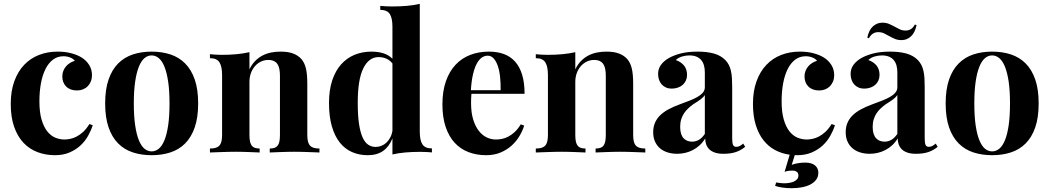

<svg xmlns="http://www.w3.org/2000/svg" viewBox="-20 -803 5527 1011"><path d="M283.7 -531.2Q322.8 -531.2 355 -522.7Q387.2 -514.2 409.2 -500.5Q434.6 -484.9 449.5 -460.9Q464.4 -437 464.4 -407.2Q464.4 -389.6 458.5 -374.8Q452.6 -359.9 442.1 -349.1Q431.6 -338.4 417 -332.5Q402.3 -326.7 385.3 -326.7Q349.6 -326.7 328.9 -346.9Q308.1 -367.2 308.1 -400.9Q308.1 -416.5 313.5 -429.9Q318.8 -443.4 327.9 -453.9Q336.9 -464.4 348.9 -471.7Q360.8 -479 374 -482.9Q366.2 -493.2 350.1 -500Q334 -506.8 314 -506.8Q282.7 -506.8 259 -489Q235.4 -471.2 219.5 -439.5Q203.6 -407.7 195.6 -364.3Q187.5 -320.8 187.5 -270Q187.5 -211.9 199 -173.1Q210.4 -134.3 229 -111.1Q247.6 -87.9 271.2 -78.1Q294.9 -68.4 319.8 -68.4Q333.5 -68.4 350.1 -71.8Q366.7 -75.2 384 -84.2Q401.4 -93.3 418.5 -109.1Q435.5 -125 450.7 -149.9L468.3 -143.6Q459.5 -115.7 443.6 -87.4Q427.7 -59.1 403.3 -36.6Q378.9 -14.2 345.7 0Q312.5 14.2 269.5 14.2Q220.7 14.2 178.2 -1.7Q135.7 -17.6 104.2 -50.5Q72.8 -83.5 54.7 -134.5Q36.6 -185.5 36.6 -255.9Q36.6 -323.7 55.4 -375.2Q74.2 -426.8 107.2 -461.4Q140.1 -496.1 185.3 -513.7Q230.5 -531.2 283.7 -531.2Z M778.3 -531.2Q832.5 -531.2 877.4 -516.4Q922.4 -501.5 954.8 -469Q987.3 -436.5 1005.4 -384.5Q1023.4 -332.5 1023.4 -258.3Q1023.4 -184.1 1005.4 -132.1Q987.3 -80.1 954.8 -47.6Q922.4 -15.1 877.4 -0.5Q832.5 14.2 778.3 14.2Q724.6 14.2 679.7 -0.5Q634.8 -15.1 602.3 -47.6Q569.8 -80.1 551.8 -132.1Q533.7 -184.1 533.7 -258.3Q533.7 -332.5 551.8 -384.5Q569.8 -436.5 602.3 -469Q634.8 -501.5 679.7 -516.4Q724.6 -531.2 778.3 -531.2ZM778.3 -511.2Q757.8 -511.2 740.7 -496.8Q723.6 -482.4 711.2 -451.7Q698.7 -420.9 691.7 -373Q684.6 -325.2 684.6 -258.3Q684.6 -190.9 691.7 -143.1Q698.7 -95.2 711.2 -64.7Q723.6 -34.2 740.7 -20Q757.8 -5.9 778.3 -5.9Q798.8 -5.9 816.2 -20Q833.5 -34.2 845.9 -64.7Q858.4 -95.2 865.5 -143.1Q872.6 -190.9 872.6 -258.3Q872.6 -325.2 865.5 -373Q858.4 -420.9 845.9 -451.7Q833.5 -482.4 816.2 -496.8Q798.8 -511.2 778.3 -511.2Z M1456.5 -531.2Q1499.5 -531.2 1525.4 -520.5Q1551.3 -509.8 1566.9 -492.2Q1583.5 -473.1 1590.8 -443.1Q1598.1 -413.1 1598.1 -362.3V-92.8Q1598.1 -71.8 1601.6 -58.1Q1605 -44.4 1612.8 -36.1Q1620.6 -27.8 1632.6 -24.4Q1644.5 -21 1662.1 -21V0Q1652.3 -0.5 1637.5 -1Q1622.6 -1.5 1605 -2.2Q1587.4 -2.9 1567.9 -3.4Q1548.3 -3.9 1530.3 -3.9Q1511.2 -3.9 1491.9 -3.4Q1472.7 -2.9 1455.3 -2.2Q1438 -1.5 1423.8 -1Q1409.7 -0.5 1400.4 0V-21Q1415 -21 1425.3 -24.4Q1435.5 -27.8 1441.9 -36.1Q1448.2 -44.4 1451.2 -58.1Q1454.1 -71.8 1454.1 -92.8V-403.8Q1454.1 -422.4 1451.4 -437.7Q1448.7 -453.1 1441.9 -464.1Q1435.1 -475.1 1423.1 -481.2Q1411.1 -487.3 1392.6 -487.3Q1371.6 -487.3 1353.5 -478.5Q1335.4 -469.7 1322 -454.1Q1308.6 -438.5 1301 -417.5Q1293.5 -396.5 1293.5 -371.6V-92.8Q1293.5 -71.8 1296.4 -58.1Q1299.3 -44.4 1305.7 -36.1Q1312 -27.8 1322.3 -24.4Q1332.5 -21 1347.2 -21V0Q1338.4 -0.5 1324.7 -1Q1311 -1.5 1294.7 -2.2Q1278.3 -2.9 1259.8 -3.4Q1241.2 -3.9 1223.1 -3.9Q1204.1 -3.9 1183.8 -3.4Q1163.6 -2.9 1145 -2.2Q1126.5 -1.5 1110.8 -1Q1095.2 -0.5 1085.4 0V-21Q1103 -21 1115 -24.4Q1127 -27.8 1134.8 -36.1Q1142.6 -44.4 1146 -58.1Q1149.4 -71.8 1149.4 -92.8V-408.2Q1149.4 -453.1 1135.5 -474.9Q1121.6 -496.6 1085.4 -496.6V-517.6Q1101.1 -516.1 1116.7 -515.1Q1132.3 -514.2 1147.5 -514.2Q1189.5 -514.2 1225.6 -517.6Q1261.7 -521 1293.5 -528.3V-438Q1305.7 -463.4 1323 -481.2Q1340.3 -499 1361.1 -510Q1381.8 -521 1406 -526.1Q1430.2 -531.2 1456.5 -531.2Z M2190.4 -109.4Q2190.4 -64.5 2204.3 -43Q2218.3 -21.5 2254.4 -21.5V-0.5Q2222.7 -3.4 2192.4 -3.4Q2150.4 -3.4 2114.3 -0.2Q2078.1 2.9 2046.4 10.3V-74.2Q2029.3 -30.8 1997.3 -8.3Q1965.3 14.2 1916.5 14.2Q1871.6 14.2 1834.2 -2Q1796.9 -18.1 1769.8 -51.8Q1742.7 -85.4 1727.5 -137.5Q1712.4 -189.5 1712.4 -260.7Q1712.4 -328.6 1729.2 -379.4Q1746.1 -430.2 1776.1 -463.9Q1806.2 -497.6 1846.9 -514.4Q1887.7 -531.2 1936 -531.2Q1970.2 -531.2 1998 -522.7Q2025.9 -514.2 2046.4 -493.7V-662.6Q2046.4 -707.5 2032.5 -729.2Q2018.6 -751 1982.4 -751V-772Q2013.7 -769 2044.4 -769Q2086.9 -769 2123 -772.2Q2159.2 -775.4 2190.4 -782.7ZM1958 -29.3Q1973.1 -29.3 1987.8 -34.9Q2002.4 -40.5 2014.2 -51.5Q2025.9 -62.5 2034.4 -77.9Q2043 -93.3 2046.4 -113.3V-468.8Q2032.7 -486.3 2013.9 -494.4Q1995.1 -502.4 1973.6 -502.4Q1921.9 -502.4 1892.6 -442.4Q1863.3 -382.3 1863.8 -258.8Q1863.8 -194.8 1870.4 -150.9Q1877 -106.9 1889.2 -79.8Q1901.4 -52.7 1918.9 -41Q1936.5 -29.3 1958 -29.3Z M2590.8 -68.4Q2606 -68.4 2622.6 -71.5Q2639.2 -74.7 2656.2 -83.5Q2673.3 -92.3 2690.2 -107.9Q2707 -123.5 2722.2 -148.4L2740.2 -141.6Q2731.4 -113.3 2714.6 -85.4Q2697.8 -57.6 2672.9 -35.4Q2647.9 -13.2 2614.7 0.5Q2581.5 14.2 2540 14.2Q2489.3 14.2 2447 -2Q2404.8 -18.1 2374.3 -51Q2343.8 -84 2326.7 -134.5Q2309.6 -185.1 2309.6 -253.4Q2309.6 -322.8 2327.9 -375Q2346.2 -427.2 2378.7 -461.9Q2411.1 -496.6 2456.1 -513.9Q2501 -531.2 2554.2 -531.2Q2598.1 -531.2 2632.8 -518.6Q2667.5 -505.9 2691.9 -479Q2716.3 -452.1 2729.2 -409.9Q2742.2 -367.7 2742.2 -309.1H2462.4Q2461.4 -297.9 2460.9 -285.9Q2460.4 -273.9 2460.4 -261.7Q2460.4 -209.5 2471.9 -172.9Q2483.4 -136.2 2502 -113Q2520.5 -89.8 2543.7 -79.1Q2566.9 -68.4 2590.8 -68.4ZM2548.3 -509.8Q2531.2 -509.8 2516.6 -499.5Q2502 -489.3 2490.2 -467.3Q2478.5 -445.3 2470.5 -410.9Q2462.4 -376.5 2459.5 -328.1H2616.2Q2616.7 -364.7 2613.3 -397.7Q2609.9 -430.7 2601.3 -455.6Q2592.8 -480.5 2579.6 -495.1Q2566.4 -509.8 2548.3 -509.8Z M3172.4 -531.2Q3215.3 -531.2 3241.2 -520.5Q3267.1 -509.8 3282.7 -492.2Q3299.3 -473.1 3306.6 -443.1Q3314 -413.1 3314 -362.3V-92.8Q3314 -71.8 3317.4 -58.1Q3320.8 -44.4 3328.6 -36.1Q3336.4 -27.8 3348.4 -24.4Q3360.4 -21 3377.9 -21V0Q3368.2 -0.5 3353.3 -1Q3338.4 -1.5 3320.8 -2.2Q3303.2 -2.9 3283.7 -3.4Q3264.2 -3.9 3246.1 -3.9Q3227.1 -3.9 3207.8 -3.4Q3188.5 -2.9 3171.1 -2.2Q3153.8 -1.5 3139.6 -1Q3125.5 -0.5 3116.2 0V-21Q3130.9 -21 3141.1 -24.4Q3151.4 -27.8 3157.7 -36.1Q3164.1 -44.4 3167 -58.1Q3169.9 -71.8 3169.9 -92.8V-403.8Q3169.9 -422.4 3167.2 -437.7Q3164.6 -453.1 3157.7 -464.1Q3150.9 -475.1 3138.9 -481.2Q3127 -487.3 3108.4 -487.3Q3087.4 -487.3 3069.3 -478.5Q3051.3 -469.7 3037.8 -454.1Q3024.4 -438.5 3016.8 -417.5Q3009.3 -396.5 3009.3 -371.6V-92.8Q3009.3 -71.8 3012.2 -58.1Q3015.1 -44.4 3021.5 -36.1Q3027.8 -27.8 3038.1 -24.4Q3048.3 -21 3063 -21V0Q3054.2 -0.5 3040.5 -1Q3026.9 -1.5 3010.5 -2.2Q2994.1 -2.9 2975.6 -3.4Q2957 -3.9 2939 -3.9Q2919.9 -3.9 2899.7 -3.4Q2879.4 -2.9 2860.8 -2.2Q2842.3 -1.5 2826.7 -1Q2811 -0.5 2801.3 0V-21Q2818.8 -21 2830.8 -24.4Q2842.8 -27.8 2850.6 -36.1Q2858.4 -44.4 2861.8 -58.1Q2865.2 -71.8 2865.2 -92.8V-408.2Q2865.2 -453.1 2851.3 -474.9Q2837.4 -496.6 2801.3 -496.6V-517.6Q2816.9 -516.1 2832.5 -515.1Q2848.1 -514.2 2863.3 -514.2Q2905.3 -514.2 2941.4 -517.6Q2977.5 -521 3009.3 -528.3V-438Q3021.5 -463.4 3038.8 -481.2Q3056.2 -499 3076.9 -510Q3097.7 -521 3121.8 -526.1Q3146 -531.2 3172.4 -531.2Z M3653.3 -531.2Q3702.1 -531.2 3738.8 -521.2Q3775.4 -511.2 3799.8 -486.3Q3810.5 -475.1 3817.6 -461.4Q3824.7 -447.8 3828.6 -430.9Q3832.5 -414.1 3834 -393.3Q3835.4 -372.6 3835.4 -346.2V-74.2Q3835.4 -49.8 3840.1 -39.8Q3844.7 -29.8 3856.9 -29.8Q3867.7 -29.8 3876.5 -34.9Q3885.3 -40 3893.6 -46.9L3903.8 -29.8Q3880.9 -11.2 3854.2 -2.2Q3827.6 6.8 3789.6 6.8Q3762.2 6.8 3743.7 0.2Q3725.1 -6.3 3714.1 -17.6Q3703.1 -28.8 3698.2 -43.5Q3693.4 -58.1 3693.4 -74.2Q3680.7 -53.2 3663.8 -37.8Q3647 -22.5 3627.9 -12.7Q3608.9 -2.9 3587.9 2Q3566.9 6.8 3545.9 6.8Q3518.1 6.8 3494.6 -0.7Q3471.2 -8.3 3454.6 -22.7Q3438 -37.1 3428.7 -58.3Q3419.4 -79.6 3419.4 -106.9Q3419.4 -133.8 3428.5 -155.5Q3437.5 -177.2 3455.1 -194.8Q3472.7 -212.4 3499 -226.8Q3525.4 -241.2 3560.1 -253.9Q3587.9 -264.2 3611.8 -273.4Q3635.7 -282.7 3653.3 -293Q3670.9 -303.2 3681.2 -315.4Q3691.4 -327.6 3691.4 -343.8V-421.9Q3691.4 -441.4 3687 -457.8Q3682.6 -474.1 3672.9 -486.1Q3663.1 -498 3647.5 -504.6Q3631.8 -511.2 3609.9 -511.2Q3591.8 -511.2 3572 -505.6Q3552.2 -500 3538.6 -486.8Q3565.4 -477.5 3581.5 -458.3Q3597.7 -439 3597.7 -408.2Q3597.7 -392.6 3591.8 -379.4Q3585.9 -366.2 3575.4 -356.7Q3564.9 -347.2 3549.8 -341.8Q3534.7 -336.4 3516.1 -336.4Q3500 -336.4 3486.8 -342.3Q3473.6 -348.1 3464.4 -358.4Q3455.1 -368.7 3450.2 -382.8Q3445.3 -397 3445.3 -413.6Q3445.3 -441.4 3460.9 -462.2Q3476.6 -482.9 3501.5 -497.1Q3528.3 -512.2 3565.4 -521.7Q3602.5 -531.2 3653.3 -531.2ZM3691.4 -302.7Q3684.6 -291.5 3669.7 -280.3Q3654.8 -269 3629.4 -253.4Q3616.2 -243.7 3604 -232.4Q3591.8 -221.2 3582.3 -207Q3572.8 -192.9 3567.1 -175Q3561.5 -157.2 3561.5 -134.8Q3561.5 -114.3 3566.2 -99.4Q3570.8 -84.5 3579.3 -75.2Q3587.9 -65.9 3599.4 -61.5Q3610.8 -57.1 3624 -57.1Q3642.6 -57.1 3659.2 -66.2Q3675.8 -75.2 3691.4 -97.7Z M4165 13.7 4148.9 64.9Q4181.2 53.2 4220.2 53.2Q4253.9 53.2 4271.5 67.9Q4289.1 82.5 4289.1 106.4Q4289.1 127.9 4277.6 143.3Q4266.1 158.7 4246.6 168.7Q4227.1 178.7 4201.9 183.3Q4176.8 188 4148.9 188Q4121.1 188 4099.1 184.6Q4077.1 181.2 4061.5 175.8L4066.9 157.7Q4073.2 158.7 4085.2 160.4Q4097.2 162.1 4110.8 162.1Q4123 162.1 4136.2 159.9Q4149.4 157.7 4159.9 153.1Q4170.4 148.4 4177.2 140.6Q4184.1 132.8 4184.1 121.1Q4184.1 107.4 4175 101.3Q4166 95.2 4150.4 95.2Q4142.1 95.2 4130.9 96.7Q4119.6 98.1 4111.3 102.1L4138.2 11.7Q4096.7 5.9 4061.3 -12.9Q4025.9 -31.7 4000 -64.7Q3974.1 -97.7 3959.5 -145.3Q3944.8 -192.9 3944.8 -255.9Q3944.8 -323.7 3963.6 -375.2Q3982.4 -426.8 4015.4 -461.4Q4048.3 -496.1 4093.5 -513.7Q4138.7 -531.2 4191.9 -531.2Q4231 -531.2 4263.2 -522.7Q4295.4 -514.2 4317.4 -500.5Q4342.8 -484.9 4357.7 -460.9Q4372.6 -437 4372.6 -407.2Q4372.6 -389.6 4366.7 -374.8Q4360.8 -359.9 4350.3 -349.1Q4339.8 -338.4 4325.2 -332.5Q4310.5 -326.7 4293.5 -326.7Q4257.8 -326.7 4237.1 -346.9Q4216.3 -367.2 4216.3 -400.9Q4216.3 -416.5 4221.7 -429.9Q4227.1 -443.4 4236.1 -453.9Q4245.1 -464.4 4257.1 -471.7Q4269 -479 4282.2 -482.9Q4274.4 -493.2 4258.3 -500Q4242.2 -506.8 4222.2 -506.8Q4190.9 -506.8 4167.2 -489Q4143.6 -471.2 4127.7 -439.5Q4111.8 -407.7 4103.8 -364.3Q4095.7 -320.8 4095.7 -270Q4095.7 -211.9 4107.2 -173.1Q4118.7 -134.3 4137.2 -111.1Q4155.8 -87.9 4179.4 -78.1Q4203.1 -68.4 4228 -68.4Q4241.7 -68.4 4258.3 -71.8Q4274.9 -75.2 4292.2 -84.2Q4309.6 -93.3 4326.7 -109.1Q4343.8 -125 4358.9 -149.9L4376.5 -143.6Q4367.7 -115.7 4351.8 -87.4Q4335.9 -59.1 4311.5 -36.6Q4287.1 -14.2 4253.9 0Q4220.7 14.2 4177.7 14.2Z M4667 -531.2Q4715.8 -531.2 4752.4 -521.2Q4789.1 -511.2 4813.5 -486.3Q4824.2 -475.1 4831.3 -461.4Q4838.4 -447.8 4842.3 -430.9Q4846.2 -414.1 4847.7 -393.3Q4849.1 -372.6 4849.1 -346.2V-74.2Q4849.1 -49.8 4853.8 -39.8Q4858.4 -29.8 4870.6 -29.8Q4881.3 -29.8 4890.1 -34.9Q4898.9 -40 4907.2 -46.9L4917.5 -29.8Q4894.5 -11.2 4867.9 -2.2Q4841.3 6.8 4803.2 6.8Q4775.9 6.8 4757.3 0.2Q4738.8 -6.3 4727.8 -17.6Q4716.8 -28.8 4711.9 -43.5Q4707 -58.1 4707 -74.2Q4694.3 -53.2 4677.5 -37.8Q4660.6 -22.5 4641.6 -12.7Q4622.6 -2.9 4601.6 2Q4580.6 6.8 4559.6 6.8Q4531.7 6.8 4508.3 -0.7Q4484.9 -8.3 4468.3 -22.7Q4451.7 -37.1 4442.4 -58.3Q4433.1 -79.6 4433.1 -106.9Q4433.1 -133.8 4442.1 -155.5Q4451.2 -177.2 4468.8 -194.8Q4486.3 -212.4 4512.7 -226.8Q4539.1 -241.2 4573.7 -253.9Q4601.6 -264.2 4625.5 -273.4Q4649.4 -282.7 4667 -293Q4684.6 -303.2 4694.8 -315.4Q4705.1 -327.6 4705.1 -343.8V-421.9Q4705.1 -441.4 4700.7 -457.8Q4696.3 -474.1 4686.5 -486.1Q4676.8 -498 4661.1 -504.6Q4645.5 -511.2 4623.5 -511.2Q4605.5 -511.2 4585.7 -505.6Q4565.9 -500 4552.2 -486.8Q4579.1 -477.5 4595.2 -458.3Q4611.3 -439 4611.3 -408.2Q4611.3 -392.6 4605.5 -379.4Q4599.6 -366.2 4589.1 -356.7Q4578.6 -347.2 4563.5 -341.8Q4548.3 -336.4 4529.8 -336.4Q4513.7 -336.4 4500.5 -342.3Q4487.3 -348.1 4478 -358.4Q4468.8 -368.7 4463.9 -382.8Q4459 -397 4459 -413.6Q4459 -441.4 4474.6 -462.2Q4490.2 -482.9 4515.1 -497.1Q4542 -512.2 4579.1 -521.7Q4616.2 -531.2 4667 -531.2ZM4705.1 -302.7Q4698.2 -291.5 4683.3 -280.3Q4668.5 -269 4643.1 -253.4Q4629.9 -243.7 4617.7 -232.4Q4605.5 -221.2 4595.9 -207Q4586.4 -192.9 4580.8 -175Q4575.2 -157.2 4575.2 -134.8Q4575.2 -114.3 4579.8 -99.4Q4584.5 -84.5 4593 -75.2Q4601.6 -65.9 4613 -61.5Q4624.5 -57.1 4637.7 -57.1Q4656.2 -57.1 4672.9 -66.2Q4689.5 -75.2 4705.1 -97.7ZM4604 -633.8Q4589.8 -633.8 4577.4 -626.5Q4564.9 -619.1 4555.2 -601.6L4546.9 -604.5Q4555.2 -645.5 4576.9 -664.6Q4598.6 -683.6 4625.5 -683.6Q4646 -683.6 4661.4 -677Q4676.8 -670.4 4690.4 -662.8Q4704.1 -655.3 4717.8 -648.7Q4731.4 -642.1 4749 -642.1Q4763.2 -642.1 4775.4 -649.2Q4787.6 -656.2 4797.4 -673.8L4806.2 -670.9Q4797.9 -629.9 4776.1 -610.8Q4754.4 -591.8 4728 -591.8Q4707 -591.8 4691.7 -598.4Q4676.3 -605 4662.6 -612.8Q4648.9 -620.6 4635.3 -627.2Q4621.6 -633.8 4604 -633.8Z M5204.1 -531.2Q5258.3 -531.2 5303.2 -516.4Q5348.1 -501.5 5380.6 -469Q5413.1 -436.5 5431.2 -384.5Q5449.2 -332.5 5449.2 -258.3Q5449.2 -184.1 5431.2 -132.1Q5413.1 -80.1 5380.6 -47.6Q5348.1 -15.1 5303.2 -0.5Q5258.3 14.2 5204.1 14.2Q5150.4 14.2 5105.5 -0.5Q5060.5 -15.1 5028.1 -47.6Q4995.6 -80.1 4977.5 -132.1Q4959.5 -184.1 4959.5 -258.3Q4959.5 -332.5 4977.5 -384.5Q4995.6 -436.5 5028.1 -469Q5060.5 -501.5 5105.5 -516.4Q5150.4 -531.2 5204.1 -531.2ZM5204.1 -511.2Q5183.6 -511.2 5166.5 -496.8Q5149.4 -482.4 5137 -451.7Q5124.5 -420.9 5117.4 -373Q5110.4 -325.2 5110.4 -258.3Q5110.4 -190.9 5117.4 -143.1Q5124.5 -95.2 5137 -64.7Q5149.4 -34.2 5166.5 -20Q5183.6 -5.9 5204.1 -5.9Q5224.6 -5.9 5241.9 -20Q5259.3 -34.2 5271.7 -64.7Q5284.2 -95.2 5291.3 -143.1Q5298.3 -190.9 5298.3 -258.3Q5298.3 -325.2 5291.3 -373Q5284.2 -420.9 5271.7 -451.7Q5259.3 -482.4 5241.9 -496.8Q5224.6 -511.2 5204.1 -511.2Z"/></svg>

Font: SVN-Playfair Display
Style: Bold
Weight: 700
Designer: Claus Eggers Sørensen
Foundry: Claus Eggers Sørensen
Version: Version 1.004;PS 001.004;hotconv 1.0.70;makeotf.lib2.5.58329